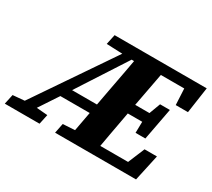

<svg xmlns="http://www.w3.org/2000/svg" viewBox="-162 -878 1213 1101"><g transform="rotate(30 444.5 -327.5)"><path d="M484 0 490 -64H811L724 -15L790 -174H872L834 0ZM818 -483 810 -643 869 -590H589L595 -655H924L899 -483ZM-35 0 -21 -65 70 -73H112L209 -65L195 0ZM377 0 443 -356Q450 -393 457 -430.5Q464 -468 471 -505Q478 -542 484.5 -579.5Q491 -617 497 -655H670L603 -299Q589 -224 575.5 -149Q562 -74 549 0ZM698 -230 700 -327 703 -348 738 -442H803L763 -230ZM298 0 311 -65 444 -73H460L453 0ZM300 -589 314 -655H546L540 -582H477ZM7 0 453 -655H516L241 -230L89 0ZM198 -197V-260H508V-197ZM533 -304V-368H743V-304Z"/></g></svg>

Font: Source Serif 4 ExtraBold
Style: Italic
Weight: 800
Italic angle: -12°
Designer: Frank Grießhammer
Foundry: Adobe Systems Incorporated
Version: Version 4.004;hotconv 1.0.116;makeotfexe 2.5.65601